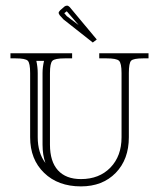

<svg xmlns="http://www.w3.org/2000/svg" viewBox="-20 -644 564 681"><path d="M17.1 -455.1H235.8V-437H210Q174.8 -437 166 -428.5Q157.2 -419.9 157.2 -384.8V-130.9Q157.2 -71.3 185.5 -40Q213.9 -8.8 267.1 -8.8Q332 -8.8 371.6 -49.6Q411.1 -90.3 411.1 -157.2V-384.8Q411.1 -419.9 402.1 -428.5Q393.1 -437 357.9 -437H332V-455.1H506.8V-437H487.8Q453.1 -437 445.1 -428.7Q437 -420.4 437 -384.8V-157.2Q437 -78.6 390.4 -30.8Q343.8 17.1 267.1 17.1Q186 17.1 136.5 -30.8Q86.9 -78.6 86.9 -157.2V-384.8Q86.9 -419.9 78.6 -428.5Q70.3 -437 35.2 -437H17.1ZM136.2 -428.2H108.9Q113.8 -406.2 113.8 -384.8V-157.2Q113.8 -102.1 141.1 -65.9Q130.9 -94.2 130.9 -130.9V-384.8Q130.9 -405.8 136.2 -428.2ZM216.8 -604 208 -597.2 216.8 -586.9 258.8 -555.2ZM209 -621.1Q213.4 -624 217.8 -624Q222.2 -624 227.1 -619.1L323.2 -503.9L309.1 -493.2L205.1 -575.2L191.9 -589.8Q188 -595.7 188 -598.1Q188 -602.1 193.8 -607.9Z"/></svg>

Font: FoglihtenNo01
Style: Regular
Weight: 500
Version: Version 0.61